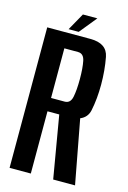

<svg xmlns="http://www.w3.org/2000/svg" viewBox="-119 -833 595 891"><g transform="rotate(15 178.5 -388.0)"><path d="M20.5 0V-675H228Q307.5 -675 319.2 -613Q331 -551 331 -482.5Q331 -415 319 -357Q311.5 -321 277.5 -307L335 0H230L179 -299H122.5V0ZM122.5 -363H188Q215.5 -363 222.2 -396Q229 -429 229 -482Q229 -534.5 222.2 -568Q215.5 -601.5 188 -601.5H122.5ZM118.5 -692.5 165 -775.5H234.5L167 -692.5Z"/></g></svg>

Font: Anybody Condensed Medium
Style: Regular
Weight: 500
Width: 3
Designer: Tyler Finck
Foundry: Etcetera Type Company
Version: Version 1.010; ttfautohint (v1.8.3) -l 8 -r 50 -G 200 -x 14 